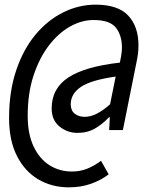

<svg xmlns="http://www.w3.org/2000/svg" viewBox="-20 -659 640 825"><path d="M276 146Q203 146 145 112Q87 78 53 11.5Q19 -55 19 -152Q19 -266 49.5 -356.5Q80 -447 132 -509.5Q184 -572 251 -605.5Q318 -639 391 -639Q487 -639 531 -592Q575 -545 575 -464Q575 -447 573 -430Q571 -413 567 -394L508 -100H449L452 -155H448Q421 -126 388.5 -107Q356 -88 313 -88Q269 -88 235.5 -115.5Q202 -143 202 -193Q202 -279 273.5 -326Q345 -373 495 -390Q504 -431 504 -454Q504 -507 478 -540Q452 -573 382 -573Q331 -573 281 -545Q231 -517 190 -463.5Q149 -410 124 -334Q99 -258 99 -161Q99 -84 124 -30.5Q149 23 192 50.5Q235 78 289 78Q325 78 355.5 65.5Q386 53 414 32L447 90Q413 116 370 131Q327 146 276 146ZM344 -157Q370 -157 397 -171Q424 -185 453 -211L477 -330Q371 -315 327.5 -285.5Q284 -256 284 -211Q284 -184 301 -170.5Q318 -157 344 -157Z"/></svg>

Font: Source Code Pro ExtraLight SemiBold
Style: Italic
Weight: 600
Italic angle: -11°
Monospace: yes
Version: Version 1.016;hotconv 1.0.116;makeotfexe 2.5.65601